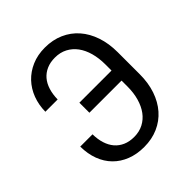

<svg xmlns="http://www.w3.org/2000/svg" viewBox="-199 -854 998 998"><g transform="rotate(-45 300.0 -355.5)"><path d="M146 -227.1Q146.5 -189.9 156 -159.9Q165.5 -129.9 183.6 -108.6Q201.7 -87.4 228.3 -75.7Q254.9 -64 289.6 -64Q327.6 -64 357.4 -79.6Q387.2 -95.2 407.7 -123Q428.2 -150.9 439.2 -189.5Q450.2 -228 450.2 -273.9V-317.9H213.9V-391.6H450.2V-437Q450.2 -482.9 439.5 -521.7Q428.7 -560.5 408.2 -588.4Q387.7 -616.2 357.9 -631.8Q328.1 -647.5 289.6 -647.5Q254.9 -647.5 228.3 -635.7Q201.7 -624 183.6 -602.8Q165.5 -581.5 156 -551Q146.5 -520.5 146 -483.4H55.7Q56.2 -532.7 72.5 -576.2Q88.9 -619.6 119.4 -651.9Q149.9 -684.1 192.9 -702.6Q235.8 -721.2 289.6 -721.2Q346.7 -721.2 393.1 -700.7Q439.5 -680.2 472.2 -642.8Q504.9 -605.5 522.7 -553Q540.5 -500.5 540.5 -436.5V-274.4Q540.5 -210.4 522.7 -158.2Q504.9 -106 472.2 -68.6Q439.5 -31.2 393.1 -10.7Q346.7 9.8 289.6 9.8Q235.8 9.8 192.9 -7.1Q149.9 -23.9 119.4 -54.9Q88.9 -85.9 72.5 -129.6Q56.2 -173.3 55.7 -227.1Z"/></g></svg>

Font: Roboto Mono
Style: Regular
Weight: 400
Designer: Google
Version: Version 2.000985; 2015; ttfautohint (v1.3)